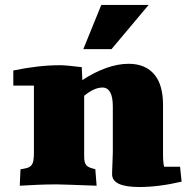

<svg xmlns="http://www.w3.org/2000/svg" viewBox="-20 -751 771 782"><path d="M319.3 -550.8 392.6 -731H585.4L434.1 -550.8ZM34.2 -463.9Q137.2 -485.4 224.6 -485.4Q237.3 -485.4 259 -483.4Q280.8 -481.4 313 -477.5L315.4 -424.8Q362.8 -456.1 411.1 -473.6Q459.5 -491.2 503.9 -491.2Q539.1 -491.2 565.4 -479.7Q591.8 -468.3 609.4 -446.8Q627 -425.3 635.5 -394.3Q644 -363.3 644 -324.2V-121.1Q644 -89.4 648.4 -71.8H713.4L719.7 -11.2Q626.5 10.7 546.9 10.7Q436.5 10.7 436.5 -41.5Q436.5 -48.3 437 -60.8Q437.5 -73.2 438 -86.9Q438.5 -100.6 439 -113.3Q439.5 -126 439.5 -133.8V-316.9Q439.5 -394.5 397 -394.5Q363.8 -394.5 322.8 -360.8V-113.8Q322.8 -100.1 325 -91.6Q327.1 -83 332.3 -77.4Q337.4 -71.8 346.2 -68.4Q355 -64.9 368.2 -62L373.5 5.4Q306.2 2.9 266.4 1.5Q226.6 0 212.4 0Q173.8 0 136.2 1.5Q98.6 2.9 60.5 5.4L63.5 -61.5Q79.6 -64 90.1 -66.9Q100.6 -69.8 106.9 -76.7Q113.3 -83.5 115.7 -95.7Q118.2 -107.9 118.2 -129.4V-402.3H34.2Z"/></svg>

Font: Tienne Black
Style: Regular
Weight: 900
Designer: vernon adams
Foundry: vernon adams
Version: Version 001.001